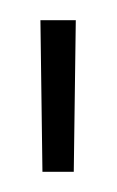

<svg xmlns="http://www.w3.org/2000/svg" viewBox="-20 -720 116 190"><path d="M22 -550 20 -700H55L53 -550Z"/></svg>

Font: Dorsa
Style: Regular
Weight: 400
Version: Version 1.002